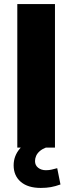

<svg xmlns="http://www.w3.org/2000/svg" viewBox="-20 -725 355 943"><path d="M65 0V-705H250V0ZM180 198Q117 198 82 168Q47 138 47 87Q47 41 77.5 5Q108 -31 157 -48L205 0Q187 7 175 17.5Q163 28 157.5 40.5Q152 53 152 66Q152 87 167.5 99Q183 111 205 111Q221 111 233.5 108Q246 105 261 101L277 181Q252 190 230 194Q208 198 180 198Z"/></svg>

Font: Mulish ExtraLight Black
Style: Regular
Weight: 900
Version: Version 3.603